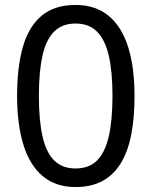

<svg xmlns="http://www.w3.org/2000/svg" viewBox="-20 -745 612 775"><path d="M523 -358Q523 -271 510 -203Q497 -135 468.5 -87.5Q440 -40 394.5 -15Q349 10 285 10Q205 10 152.5 -34Q100 -78 74.5 -160.5Q49 -243 49 -358Q49 -474 72.5 -556Q96 -638 148 -681.5Q200 -725 285 -725Q365 -725 418 -681.5Q471 -638 497 -556Q523 -474 523 -358ZM137 -358Q137 -260 151.5 -195Q166 -130 198.5 -97.5Q231 -65 285 -65Q339 -65 371.5 -97Q404 -129 419 -194.5Q434 -260 434 -358Q434 -456 419 -520.5Q404 -585 371.5 -617.5Q339 -650 285 -650Q231 -650 198.5 -617.5Q166 -585 151.5 -520.5Q137 -456 137 -358Z"/></svg>

Font: lguzrati25
Style: Book
Weight: 400
Designer: Jelle Bosma - Monotype Design Team, Universal Thirst
Foundry: Monotype Imaging Inc.
Version: Version 2.106